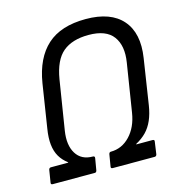

<svg xmlns="http://www.w3.org/2000/svg" viewBox="-101 -756 798 847"><g transform="rotate(-15 298.5 -333.0)"><path d="M37 0Q27 0 29 -9L38 -65Q40 -74 48 -74H127V-76Q104 -93 90.5 -116Q77 -139 73.5 -170.5Q70 -202 77 -244L108 -442Q126 -553 188.5 -609.5Q251 -666 365 -666Q479 -666 532 -605Q585 -544 568 -434L536 -226Q530 -188 517.5 -159.5Q505 -131 485.5 -111Q466 -91 438 -76V-74H512Q522 -74 520 -65L512 -9Q510 0 502 0H311Q301 0 303 -9L312 -63Q314 -72 321 -72Q372 -72 409 -111Q446 -150 456 -214L491 -434Q503 -508 471 -551.5Q439 -595 359 -595Q284 -595 241.5 -559.5Q199 -524 185 -439L149 -214Q139 -150 163 -111Q187 -72 239 -72Q249 -72 247 -62L238 -9Q236 0 229 0Z"/></g></svg>

Font: Sofia Sans Semi Condensed
Style: Italic
Weight: 400
Italic angle: -9°
Designer: Botio Nikoltchev, Ani Petrova
Foundry: lettersoup
Version: Version 4.101